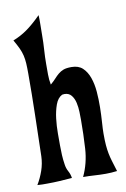

<svg xmlns="http://www.w3.org/2000/svg" viewBox="-78 -710 495 757"><g transform="rotate(-10 169.5 -331.0)"><path d="M16 -581Q45 -592 71.5 -610.5Q98 -629 131 -662Q132 -647 131.5 -622.5Q131 -598 131 -582Q131 -553 129 -524Q127 -495 127 -466Q127 -446 127 -425Q127 -404 131 -384Q144 -395 152.5 -404.5Q161 -414 170 -421.5Q179 -429 190.5 -433.5Q202 -438 223 -438Q251 -438 267.5 -422.5Q284 -407 293 -381.5Q302 -356 304.5 -325Q307 -294 306.5 -262.5Q306 -231 304 -203Q302 -175 302 -157Q302 -129 303.5 -111Q305 -93 308 -77.5Q311 -62 316 -45.5Q321 -29 329 -3Q306 0 284 0Q261 0 238.5 -1.5Q216 -3 193 -3Q217 -54 220.5 -112Q224 -170 224 -226Q224 -239 223.5 -258Q223 -277 219 -295Q215 -313 205 -325.5Q195 -338 177 -338L168 -337Q150 -328 141 -303Q132 -278 128.5 -248.5Q125 -219 125 -189.5Q125 -160 125 -142Q125 -122 126 -103Q127 -84 130 -65Q132 -49 139.5 -35.5Q147 -22 149 -7Q124 -5 99.5 -3.5Q75 -2 50 -2Q40 -2 30 -2Q20 -2 10 -3Q25 -28 34.5 -55.5Q44 -83 45 -112Q47 -195 49 -277Q51 -359 51 -442Q51 -466 50 -483Q49 -500 45.5 -515Q42 -530 35 -545Q28 -560 16 -581Z"/></g></svg>

Font: Fette Mikado
Style: Regular
Weight: 400
Designer: Peter Wiegel
Foundry: Peter Wiegel
Version: Version 1.000